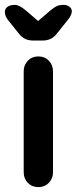

<svg xmlns="http://www.w3.org/2000/svg" viewBox="-39 -766 314 786"><path d="M118 0Q92 0 75 -17.5Q58 -35 58 -61V-474Q58 -500 75 -517.5Q92 -535 118 -535Q144 -535 161 -517.5Q178 -500 178 -474V-61Q178 -35 161 -17.5Q144 0 118 0ZM255 -720Q255 -704 239 -685L195 -630Q183 -614 168.5 -607Q154 -600 134 -600H98Q78 -600 63.5 -607Q49 -614 37 -630L-7 -685Q-19 -701 -19 -717Q-19 -730 -8.5 -738Q2 -746 22 -746Q40 -746 67 -723L117 -680L167 -723Q183 -736 193.5 -741Q204 -746 222 -746Q235 -746 245 -738.5Q255 -731 255 -720Z"/></svg>

Font: Quicksand
Style: Bold
Weight: 700
Version: Version 3.000